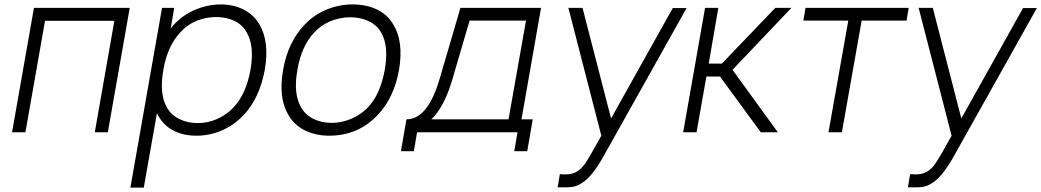

<svg xmlns="http://www.w3.org/2000/svg" viewBox="-20 -598 4708 868"><path d="M467.5 0H408.5L497 -504H183.5L95 0H34.5L133.5 -562.5H566.5Z M1177 -282.5Q1153.5 -153.5 1080 -76Q1036 -31 981.8 -7.8Q927.5 15.5 867.5 15.5Q807 15.5 761.2 -9.2Q715.5 -34 691.5 -82.5L689.5 -86.5L630 250H569.5L712.5 -562.5H767.5L752 -470L762.5 -482.5Q803 -528 860 -553Q918.5 -578 978 -578Q1035.5 -578 1081.2 -554.8Q1127 -531.5 1153 -487.5Q1199 -408.5 1177 -282.5ZM1112.5 -282.5Q1131 -391 1095.5 -451Q1077 -485.5 1040.5 -503.2Q1004 -521 957 -521Q911.5 -521 868.8 -503.8Q826 -486.5 795.5 -452Q737 -390 718.5 -282.5Q699 -173 735 -111.5Q754 -78 791 -59.8Q828 -41.5 874 -41.5Q896.5 -41.5 918.8 -46.2Q941 -51 962 -60.2Q983 -69.5 1001.8 -82.8Q1020.5 -96 1036.5 -113.5Q1092 -171.5 1112.5 -282.5Z M1285 -76Q1237 -154.5 1260 -282.5Q1281.5 -408 1358 -487.5Q1399.5 -531 1456 -554.5Q1513.5 -578 1573.5 -578Q1635.5 -578 1683.2 -555.5Q1731 -533 1758 -487.5Q1805.5 -410.5 1784 -282.5Q1761 -153.5 1685 -76Q1641 -29.5 1586.2 -7Q1531.5 15.5 1468.5 15.5Q1408 15.5 1360 -7.8Q1312 -31 1285 -76ZM1703 -451Q1684 -484.5 1647 -502.2Q1610 -520 1563 -520Q1517.5 -520 1474.2 -502.2Q1431 -484.5 1400.5 -451Q1343 -390 1324.5 -282.5Q1305 -173 1341.5 -112.5Q1350.5 -96 1364.2 -83Q1378 -70 1396 -61Q1414 -52 1435 -47.2Q1456 -42.5 1479 -42.5Q1501.5 -42.5 1524.2 -47.2Q1547 -52 1568.2 -61Q1589.5 -70 1608.5 -83Q1627.5 -96 1643.5 -112.5Q1699 -171 1719.5 -282.5Q1738.5 -391.5 1703 -451Z M2337.5 -58.5H2388.5L2363.5 85.5H2305L2319.5 0H1865.5L1851 85.5H1792.5L1817.5 -58.5Q1914 -58.5 1967.5 -241.5L2061.5 -562.5H2426ZM2358 -505H2103L2024 -235.5Q1987 -112 1930 -58.5H2279Z M3084 -561.5 2702 120Q2677 162.5 2655.5 188.5Q2634 214.5 2610 230Q2588.5 244 2567 247Q2556 248.5 2539.8 249Q2523.5 249.5 2501 249L2511 189.5L2535 190.5Q2553 190.5 2566 187Q2579 183.5 2592.5 175Q2612.5 161.5 2630 134Q2639.5 120 2656.2 90.5Q2673 61 2698.5 15.5L2549.5 -562.5H2613.5L2742.5 -62.5L3021.5 -561.5Z M3129 0H3068.5L3167.5 -562.5H3227.5L3184 -310.5H3243.5L3485 -562.5H3558L3291.5 -282.5L3496.5 0H3419.5L3235 -252H3173.5Z M4078.5 -505H3875.5L3786 0H3725.5L3815 -505H3612L3621.5 -562.5H4088Z M4667.5 -561.5 4285.5 120Q4260.5 162.5 4239 188.5Q4217.5 214.5 4193.5 230Q4172 244 4150.5 247Q4139.5 248.5 4123.2 249Q4107 249.5 4084.5 249L4094.5 189.5L4118.5 190.5Q4136.5 190.5 4149.5 187Q4162.5 183.5 4176 175Q4196 161.5 4213.5 134Q4223 120 4239.8 90.5Q4256.5 61 4282 15.5L4133 -562.5H4197L4326 -62.5L4605 -561.5Z"/></svg>

Font: Russisch Sans Light
Style: Italic
Weight: 300
Italic angle: -10°
Designer: Michael Sharanda (font) & Cristiano Sobral (main changes)
Foundry: Michael Sharanda
Version: Version 2.00;September 8, 2020;FontCreator 13.0.0.2681 64-bi